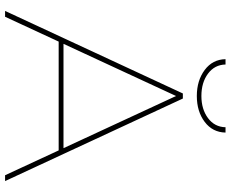

<svg xmlns="http://www.w3.org/2000/svg" viewBox="-96 -812 908 756"><g transform="rotate(90 358.0 -434.0)"><path d="M348 -700H368L693 0H670L353 -684H363L46 0H23ZM140 -230H575L585 -211H130ZM358 -755Q297 -755 255.5 -786Q214 -817 213 -868H234Q235 -825 270 -799Q305 -773 358 -773Q410 -773 445 -799Q480 -825 481 -868H502Q501 -817 460 -786Q419 -755 358 -755Z"/></g></svg>

Font: Montserrat
Style: Regular
Weight: 400
Designer: Julieta Ulanovsky
Foundry: Julieta Ulanovsky
Version: Version 8.000